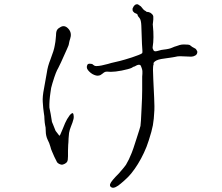

<svg xmlns="http://www.w3.org/2000/svg" viewBox="-20 -813 1040 898"><path d="M300 -148Q300 -147 299 -136Q298 -125 298 -108Q298 -91 298 -82Q298 -73 297 -66Q296 -59 293 -55Q290 -51 283 -47Q274 -42 267 -43Q255 -45 247 -54Q245 -57 234 -80Q230 -90 224 -103Q218 -116 216 -126Q213 -137 210 -144L203 -159Q194 -178 194 -200Q194 -219 191 -228Q189 -238 188 -254Q188 -270 185 -285Q183 -301 182 -309V-310Q182 -317 180 -336Q178 -360 186 -400Q194 -443 199 -473Q203 -503 216 -535Q233 -579 236 -600Q240 -621 240 -626Q241 -631 242 -647Q242 -665 247 -673Q252 -681 264 -687Q284 -698 302 -676Q317 -657 308 -631Q305 -623 303 -612Q302 -601 293 -583Q258 -504 252.5 -495Q247 -486 241 -471Q235 -456 225 -423Q218 -402 216 -380Q210 -340 211 -310L217 -280L223 -243Q223 -242 229 -228.5Q235 -215 240 -201L257 -179Q259 -173 272.5 -208Q286 -243 294 -256Q302 -269 306 -274Q310 -279 316 -283Q322 -287 324 -276Q326 -265 324 -257Q322 -249 319 -240Q316 -231 311 -219Q306 -207 303 -191Q300 -162 300 -148ZM697 -441Q701 -370 701 -356Q703 -306 702 -298Q700 -254 695 -227Q690 -200 676 -157Q666 -125 653 -98Q641 -72 625 -46Q611 -23 594 -2Q582 13 563 30Q544 47 533 55Q520 64 511 65Q503 66 497 60Q493 56 495 48Q498 40 508 28Q517 17 536 -2Q564 -34 569 -42Q583 -65 596 -98Q601 -109 619 -166Q635 -215 637 -224Q639 -235 642 -304Q645 -358 645 -391Q645 -422 645 -424Q645 -441 645 -455Q646 -462 646 -468Q646 -475 646 -480Q646 -485 643 -494Q640 -503 637 -508Q629 -514 613 -504Q608 -501 602 -500Q602 -499 596.5 -496Q591 -493 577.5 -489.5Q564 -486 549.5 -483Q535 -480 521 -478.5Q507 -477 498 -477Q494 -477 489.5 -477.5Q485 -478 481 -478Q474 -478 470 -476Q467 -475 465 -473Q462 -470 460 -469Q458 -468 450 -462Q444 -459 436 -459Q430 -459 421 -462.5Q412 -466 404.5 -472Q397 -478 391.5 -485Q386 -492 386 -499Q386 -504 388.5 -509.5Q391 -515 399 -515Q402 -515 404.5 -514.5Q407 -514 409 -514Q412 -514 417 -509Q419 -507 422.5 -505.5Q426 -504 431 -504Q442 -504 456 -507Q470 -510 485 -514Q501 -519 515.5 -522Q530 -525 541 -528Q548 -530 564.5 -534.5Q581 -539 597 -544.5Q613 -550 627.5 -555.5Q642 -561 644.5 -564Q647 -567 646 -577Q645 -589 644 -608L641 -693Q640 -719 633 -728Q624 -737 623 -745Q622 -748 609 -753Q608 -754 602 -760Q600 -763 600 -768Q599 -774 605 -783Q612 -793 620 -793Q625 -794 629 -790Q634 -787 639 -783Q644 -777 648 -772Q652 -767 655 -765Q657 -764 660 -762Q664 -760 665 -758Q666 -757 671 -757Q675 -757 679 -755Q684 -754 690 -748Q698 -741 697 -732Q697 -727 697 -722Q697 -718 696 -712Q695 -707 695 -703Q694 -699 695 -694Q701 -634 694 -593Q693 -586 698 -578Q700 -573 708 -573Q712 -573 714 -574Q718 -575 722 -576Q734 -580 745.5 -581Q757 -582 770 -585Q779 -587 787.5 -591Q796 -595 804 -597Q812 -600 820.5 -602.5Q829 -605 840 -605Q863 -605 868 -602Q878 -593 891 -587Q896 -585 898 -581Q903 -573 903 -571Q903 -559 893.5 -553.5Q884 -548 874 -548Q861 -548 848.5 -549Q836 -550 822 -550Q810 -550 799 -547Q794 -546 788 -545Q782 -544 775 -543Q764 -541 754 -540Q744 -539 734 -537Q707 -532 699 -520Q697 -517 698 -516Q700 -514 698 -511Q697 -510 696 -500Q695 -486 696 -471Z"/></svg>

Font: ToneOZ-Pinyin-Tsuipita-TC
Style: Regular
Weight: 400
Designer: ÂÆ£ÂøóÂáåJeffrey Xuan(jeffreyx@gmail.com, ToneOZ.com) ÈòøÂù§(cjkFonts)
Foundry: ToneOZ
Version: Version 0.24071